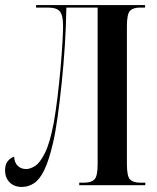

<svg xmlns="http://www.w3.org/2000/svg" viewBox="-21 -734 623 761"><path d="M66 7Q35 7 17 -11.5Q-1 -30 -1 -59Q-1 -82 9.5 -95Q20 -108 35 -113Q36 -90 49 -77Q62 -64 83 -64Q99 -64 118.5 -76.5Q138 -89 157.5 -128.5Q177 -168 192 -247Q200 -292 207 -349.5Q214 -407 219 -464Q224 -521 226.5 -565.5Q229 -610 229 -630Q229 -673 216.5 -688.5Q204 -704 169 -704H122V-714H554V-704H534Q507 -704 494.5 -691.5Q482 -679 482 -630V-84Q482 -35 494.5 -22.5Q507 -10 534 -10H555V0H293V-10H313Q340 -10 353 -22.5Q366 -35 366 -84V-704H242Q241 -630 236 -553.5Q231 -477 223.5 -405Q216 -333 207.5 -271.5Q199 -210 189 -167Q173 -98 154.5 -60Q136 -22 113.5 -7.5Q91 7 66 7Z"/></svg>

Font: Noto Serif Display ExtraCondensed SemiBold
Style: Regular
Weight: 600
Width: 2
Designer: Monotype Design Team
Foundry: Monotype Imaging Inc.
Version: Version 2.009